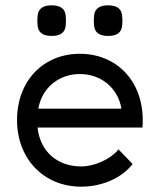

<svg xmlns="http://www.w3.org/2000/svg" viewBox="-20 -684 600 721"><path d="M478 -68 425 -123C395 -86 335 -59 285 -59C197 -59 131 -113 121 -205H515C516 -214 516 -224 516 -233C516 -381 417 -482 280 -482C143 -482 44 -381 44 -233C44 -88 144 17 285 17C360 17 435 -13 478 -68ZM121 -592C122 -565 137 -549 174 -549C211 -549 226 -565 227 -592C228 -603 228 -610 227 -621C226 -648 211 -664 174 -664C137 -664 122 -648 121 -621C120 -610 120 -603 121 -592ZM124 -276C137 -354 201 -406 280 -406C359 -406 423 -354 436 -276ZM333 -592C334 -565 349 -549 386 -549C423 -549 438 -565 439 -592C440 -603 440 -610 439 -621C438 -648 423 -664 386 -664C349 -664 334 -648 333 -621C332 -610 332 -603 333 -592Z"/></svg>

Font: Kreadon Medium
Style: Regular
Weight: 500
Designer: kohakuno
Foundry: StudioGnu
Version: Version 1.000;Glyphs 3.1.2 (3151)